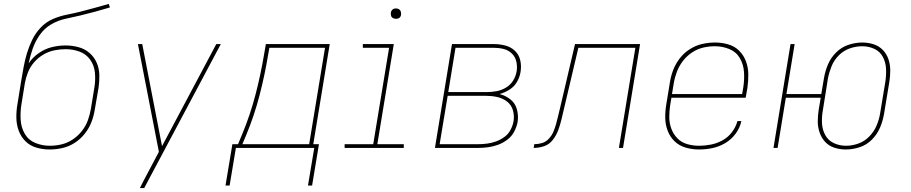

<svg xmlns="http://www.w3.org/2000/svg" viewBox="-20 -755 4648 980"><path d="M233 8H234Q266 8 299 0.5Q332 -7 361.5 -26Q391 -45 413 -73Q435 -101 447 -132.5Q459 -164 464 -197L483 -307Q488 -340 487 -373.5Q486 -407 473 -436Q460 -465 436 -485.5Q412 -506 380 -514.5Q348 -523 315 -523Q280 -523 245 -514.5Q210 -506 178 -484Q146 -462 126 -431Q134 -469 146.5 -505.5Q159 -542 182.5 -576Q206 -610 241 -630.5Q276 -651 314 -659Q352 -667 390 -676Q428 -685 466 -695.5Q504 -706 541 -717L535 -735Q500 -725 464 -715Q428 -705 392.5 -696Q357 -687 321 -680Q285 -673 250 -658Q215 -643 188 -614.5Q161 -586 144.5 -552Q128 -518 117.5 -483Q107 -448 100.5 -412.5Q94 -377 88 -341L69 -223Q63 -189 63.5 -154Q64 -119 75.5 -88Q87 -57 110 -34Q133 -11 166 -1.5Q199 8 233 8ZM234 -11Q195 -11 160 -25.5Q125 -40 106.5 -72Q88 -104 85.5 -142.5Q83 -181 89 -220L107 -331Q112 -359 123 -386.5Q134 -414 154.5 -437.5Q175 -461 201.5 -476.5Q228 -492 257 -498Q286 -504 315 -504Q352 -504 386 -491.5Q420 -479 440.5 -450Q461 -421 464.5 -384Q468 -347 462 -310L444 -200Q439 -170 428.5 -141Q418 -112 398 -86.5Q378 -61 351 -43Q324 -25 294 -18Q264 -11 234 -11Z M694 205H716L1107 -530H1084L807 -9L706 -530H684L791 20L737 122Q726 143 715 163.5Q704 184 694 205Z M1552 192H1573L1608 -19H1579L1663 -530H1337L1328 -478Q1311 -376 1284.5 -273.5Q1258 -171 1217 -72L1195 -19H1166L1163 0H1584ZM1217 -19 1236 -64Q1278 -165 1305 -269.5Q1332 -374 1349 -478L1355 -511H1639L1558 -19ZM1152 192 1184 0H1163L1131 192Z M1739 0H2041V-19H1906L1990 -530H1832V-511H1966L1885 -19H1739ZM2001 -659Q2007 -659 2013 -661Q2019 -663 2022.5 -668Q2026 -673 2027 -679Q2028 -687 2026 -695Q2024 -703 2017 -707.5Q2010 -712 2001 -712Q1995 -712 1989.5 -710Q1984 -708 1980 -702.5Q1976 -697 1975 -692Q1974 -683 1976 -675Q1978 -667 1985.5 -663Q1993 -659 2001 -659Z M2200 0H2421Q2446 0 2471.5 -3.5Q2497 -7 2522 -16Q2547 -25 2569.5 -42Q2592 -59 2604.5 -83Q2617 -107 2622 -132Q2627 -165 2618.5 -196.5Q2610 -228 2585.5 -247.5Q2561 -267 2530 -275Q2556 -282 2580.5 -297.5Q2605 -313 2619 -337.5Q2633 -362 2637 -388Q2642 -418 2635.5 -447Q2629 -476 2608.5 -495.5Q2588 -515 2559.5 -522.5Q2531 -530 2501 -530H2287ZM2268 -285 2305 -511H2501Q2527 -511 2551 -505Q2575 -499 2592.5 -482Q2610 -465 2615.5 -440.5Q2621 -416 2617 -391Q2613 -366 2599 -343.5Q2585 -321 2562 -307.5Q2539 -294 2514 -289.5Q2489 -285 2465 -285ZM2224 -19 2265 -266H2460Q2489 -266 2517 -260Q2545 -254 2567.5 -237Q2590 -220 2598 -192Q2606 -164 2601 -135Q2597 -113 2585.5 -91.5Q2574 -70 2554 -55.5Q2534 -41 2511.5 -33Q2489 -25 2466 -22Q2443 -19 2420 -19Z M2704 0Q2731 0 2757.5 -9Q2784 -18 2802 -41.5Q2820 -65 2829.5 -91Q2839 -117 2845.5 -144Q2852 -171 2858 -197L2932 -511H3223L3139 0H3160L3247 -530H2915L2838 -201Q2833 -182 2828.5 -162Q2824 -142 2818.5 -122.5Q2813 -103 2805 -83.5Q2797 -64 2782 -47.5Q2767 -31 2747 -25Q2727 -19 2707 -19Z M3548 8Q3582 8 3616 1Q3650 -6 3681.5 -24.5Q3713 -43 3735 -73Q3757 -103 3764 -137H3744Q3736 -107 3716 -80.5Q3696 -54 3667.5 -38.5Q3639 -23 3608.5 -17Q3578 -11 3548 -11Q3517 -11 3487.5 -19.5Q3458 -28 3437.5 -49Q3417 -70 3406.5 -98.5Q3396 -127 3396 -158Q3396 -189 3401 -220L3407 -256H3786L3795 -307Q3800 -342 3799.5 -376.5Q3799 -411 3787.5 -442Q3776 -473 3753 -496Q3730 -519 3697 -528.5Q3664 -538 3630 -538H3629Q3597 -538 3564 -530.5Q3531 -523 3501 -504Q3471 -485 3449.5 -457Q3428 -429 3416 -397.5Q3404 -366 3399 -333L3381 -223Q3375 -188 3375.5 -153.5Q3376 -119 3388 -87.5Q3400 -56 3423.5 -33.5Q3447 -11 3480 -1.5Q3513 8 3548 8ZM3768 -275H3410L3419 -330Q3424 -360 3435 -389Q3446 -418 3465.5 -443.5Q3485 -469 3512 -487Q3539 -505 3569 -512Q3599 -519 3629 -519Q3668 -519 3703 -504.5Q3738 -490 3756.5 -458Q3775 -426 3777.5 -387.5Q3780 -349 3774 -310Z M4297 8Q4332 8 4367.5 -3.5Q4403 -15 4430 -42Q4457 -69 4471.5 -103Q4486 -137 4492 -172L4519 -335Q4524 -365 4524 -395Q4524 -425 4515 -452Q4506 -479 4486.5 -499.5Q4467 -520 4439 -529Q4411 -538 4381 -538Q4347 -538 4311.5 -526.5Q4276 -515 4248.5 -488Q4221 -461 4206.5 -427Q4192 -393 4186 -358L4172 -275H3994L4036 -530H4015L3928 0H3949L3991 -256H4169L4159 -196Q4154 -165 4154 -135.5Q4154 -106 4163.5 -78.5Q4173 -51 4192 -30.5Q4211 -10 4239 -1Q4267 8 4297 8ZM4298 -11Q4265 -11 4236 -24.5Q4207 -38 4192 -66Q4177 -94 4175.5 -126.5Q4174 -159 4180 -192L4206 -355Q4212 -386 4224.5 -417Q4237 -448 4261.5 -472.5Q4286 -497 4317.5 -508Q4349 -519 4381 -519Q4414 -519 4443 -505.5Q4472 -492 4486.5 -464Q4501 -436 4502.5 -403.5Q4504 -371 4499 -338L4472 -175Q4467 -144 4454 -113.5Q4441 -83 4416.5 -58Q4392 -33 4360.5 -22Q4329 -11 4298 -11Z"/></svg>

Font: Iosevka Sparkle Thin Oblique
Style: Regular
Weight: 100
Italic angle: -9°
Designer: Belleve Invis
Foundry: Belleve Invis
Version: Version 4.5.0; ttfautohint (v1.8.3)